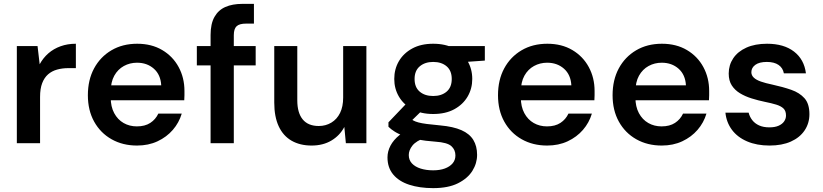

<svg xmlns="http://www.w3.org/2000/svg" viewBox="-20 -740 4250 992"><path d="M67 0V-502H174L185 -408Q203 -441 230 -464.5Q257 -488 293 -501Q329 -514 372 -514V-388H333Q302 -388 275 -380.5Q248 -373 228.5 -356Q209 -339 198 -310.5Q187 -282 187 -239V0Z M688 12Q614 12 556.5 -20.5Q499 -53 466.5 -111.5Q434 -170 434 -248Q434 -327 466 -386.5Q498 -446 555.5 -480Q613 -514 689 -514Q763 -514 818 -481.5Q873 -449 903 -393.5Q933 -338 933 -270Q933 -260 933 -248Q933 -236 932 -222H521V-299H813Q810 -354 775 -385Q740 -416 688 -416Q651 -416 620 -399Q589 -382 570.5 -349Q552 -316 552 -265V-236Q552 -189 570 -155.5Q588 -122 618.5 -104.5Q649 -87 687 -87Q729 -87 756.5 -105Q784 -123 798 -153H919Q905 -106 873 -69Q841 -32 794 -10Q747 12 688 12Z M1068 0V-559Q1068 -617 1088 -652.5Q1108 -688 1144.5 -704Q1181 -720 1232 -720H1292V-618H1251Q1217 -618 1202.5 -604.5Q1188 -591 1188 -558V0ZM997 -402V-502H1301V-402Z M1590 12Q1530 12 1486.5 -13Q1443 -38 1420 -87.5Q1397 -137 1397 -210V-502H1516V-222Q1516 -157 1544 -123Q1572 -89 1627 -89Q1663 -89 1692 -106.5Q1721 -124 1737 -156.5Q1753 -189 1753 -236V-502H1873V0H1767L1759 -84Q1736 -40 1692.5 -14Q1649 12 1590 12Z M2218 232Q2148 232 2094.5 214.5Q2041 197 2011.5 161.5Q1982 126 1982 73Q1982 42 1997.5 12.5Q2013 -17 2044.5 -42.5Q2076 -68 2125 -86L2178 -29Q2130 -12 2111 12Q2092 36 2092 61Q2092 87 2108.5 104.5Q2125 122 2153.5 131Q2182 140 2218 140Q2253 140 2278.5 130.5Q2304 121 2318.5 104Q2333 87 2333 63Q2333 34 2312 15Q2291 -4 2230 -8Q2176 -12 2136.5 -19.5Q2097 -27 2068.5 -37Q2040 -47 2020 -59.5Q2000 -72 1987 -85V-108L2092 -218L2181 -189L2063 -74L2094 -131Q2104 -124 2114.5 -118Q2125 -112 2141.5 -107.5Q2158 -103 2185 -99.5Q2212 -96 2255 -92Q2322 -86 2364 -67.5Q2406 -49 2425.5 -17Q2445 15 2445 60Q2445 104 2420.5 143Q2396 182 2346 207Q2296 232 2218 232ZM2218 -151Q2155 -151 2110 -175.5Q2065 -200 2041 -241Q2017 -282 2017 -332Q2017 -383 2041 -424Q2065 -465 2110 -489.5Q2155 -514 2218 -514Q2282 -514 2327 -489.5Q2372 -465 2396 -424Q2420 -383 2420 -332Q2420 -282 2396 -241Q2372 -200 2327 -175.5Q2282 -151 2218 -151ZM2218 -244Q2261 -244 2287.5 -266.5Q2314 -289 2314 -332Q2314 -375 2287.5 -397.5Q2261 -420 2218 -420Q2176 -420 2149 -397.5Q2122 -375 2122 -332Q2122 -289 2148.5 -266.5Q2175 -244 2218 -244ZM2301 -414 2278 -502H2485V-427Z M2807 12Q2733 12 2675.5 -20.5Q2618 -53 2585.5 -111.5Q2553 -170 2553 -248Q2553 -327 2585 -386.5Q2617 -446 2674.5 -480Q2732 -514 2808 -514Q2882 -514 2937 -481.5Q2992 -449 3022 -393.5Q3052 -338 3052 -270Q3052 -260 3052 -248Q3052 -236 3051 -222H2640V-299H2932Q2929 -354 2894 -385Q2859 -416 2807 -416Q2770 -416 2739 -399Q2708 -382 2689.5 -349Q2671 -316 2671 -265V-236Q2671 -189 2689 -155.5Q2707 -122 2737.5 -104.5Q2768 -87 2806 -87Q2848 -87 2875.5 -105Q2903 -123 2917 -153H3038Q3024 -106 2992 -69Q2960 -32 2913 -10Q2866 12 2807 12Z M3399 12Q3325 12 3267.5 -20.5Q3210 -53 3177.5 -111.5Q3145 -170 3145 -248Q3145 -327 3177 -386.5Q3209 -446 3266.5 -480Q3324 -514 3400 -514Q3474 -514 3529 -481.5Q3584 -449 3614 -393.5Q3644 -338 3644 -270Q3644 -260 3644 -248Q3644 -236 3643 -222H3232V-299H3524Q3521 -354 3486 -385Q3451 -416 3399 -416Q3362 -416 3331 -399Q3300 -382 3281.5 -349Q3263 -316 3263 -265V-236Q3263 -189 3281 -155.5Q3299 -122 3329.5 -104.5Q3360 -87 3398 -87Q3440 -87 3467.5 -105Q3495 -123 3509 -153H3630Q3616 -106 3584 -69Q3552 -32 3505 -10Q3458 12 3399 12Z M3956 12Q3890 12 3840 -9.5Q3790 -31 3761.5 -69.5Q3733 -108 3728 -158H3848Q3853 -137 3866.5 -119.5Q3880 -102 3902 -92Q3924 -82 3955 -82Q3984 -82 4003 -90.5Q4022 -99 4031.5 -113Q4041 -127 4041 -143Q4041 -167 4028 -179.5Q4015 -192 3990.5 -199.5Q3966 -207 3931 -214Q3897 -221 3863.5 -231.5Q3830 -242 3803.5 -258Q3777 -274 3761 -298.5Q3745 -323 3745 -360Q3745 -404 3768.5 -439Q3792 -474 3836.5 -494Q3881 -514 3943 -514Q4030 -514 4082.5 -473.5Q4135 -433 4144 -361H4030Q4025 -389 4002.5 -404.5Q3980 -420 3942 -420Q3903 -420 3882.5 -405Q3862 -390 3862 -367Q3862 -351 3874.5 -339Q3887 -327 3911.5 -318.5Q3936 -310 3970 -303Q4025 -291 4068 -276Q4111 -261 4136.5 -232.5Q4162 -204 4162 -150Q4162 -103 4137 -66Q4112 -29 4066 -8.5Q4020 12 3956 12Z"/></svg>

Font: DM Sans 16pt SemiBold
Style: Regular
Weight: 600
Version: Version 4.004;gftools[0.9.30]